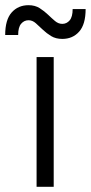

<svg xmlns="http://www.w3.org/2000/svg" viewBox="-46 -720 350 740"><path d="M95 -500H161V0H95ZM194 -570Q169 -570 151 -581Q133 -592 119 -605.5Q105 -619 92 -630.5Q79 -642 64 -642Q47 -642 35.5 -628.5Q24 -615 24 -585H-26Q-26 -644 -1 -672Q24 -700 64 -700Q89 -700 107 -688.5Q125 -677 139 -663.5Q153 -650 166 -639Q179 -628 194 -628Q211 -628 222.5 -641.5Q234 -655 234 -685H284Q284 -626 259 -598Q234 -570 194 -570Z"/></svg>

Font: PT Root UI
Style: Regular
Weight: 400
Designer: Vitaly Kuzmin
Foundry: ParaType Ltd.
Version: Version 2.001G